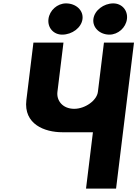

<svg xmlns="http://www.w3.org/2000/svg" viewBox="-20 -1111 809 1131"><path d="M368.8 -1091C317.8 -1091 271.7 -1050 265.5 -999C259.2 -948 295.2 -907 346.2 -907C405.1 -907 459.7 -948 466 -999C472.2 -1050 427.6 -1091 368.8 -1091ZM647.1 -1091C591 -1091 536.4 -1050 530.1 -999C523.8 -948 568.4 -907 624.5 -907C675.5 -907 721.6 -948 727.8 -999C734.1 -1050 698.1 -1091 647.1 -1091ZM769.3 -860H592.3L556.7 -570C550.4 -519 481.5 -470 417.3 -470C348.4 -470 312 -519 318.3 -570L353.9 -860H176.9L135.4 -522C117.9 -379 243.1 -332 347.2 -332H527.4L486.7 0H663.7Z"/></svg>

Font: Hussar
Style: BdSuprExtOblOne
Weight: 700
Foundry: Cannot Into Space Fonts
Version: Version 2.00